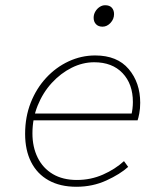

<svg xmlns="http://www.w3.org/2000/svg" viewBox="-20 -702 640 734"><path d="M272 12Q210 12 166 -12.5Q122 -37 99 -82.5Q76 -128 76 -190Q76 -255 97.5 -309.5Q119 -364 156.5 -404.5Q194 -445 242.5 -467.5Q291 -490 344 -490Q428 -490 472 -438Q516 -386 516 -309Q516 -287 512.5 -268.5Q509 -250 506 -242H100L106 -268H508L482 -262Q485 -274 486.5 -287Q488 -300 488 -312Q488 -381 448.5 -422.5Q409 -464 340 -464Q296 -464 254 -443Q212 -422 178 -385Q144 -348 124 -298.5Q104 -249 104 -192Q104 -140 124 -99.5Q144 -59 182 -36.5Q220 -14 274 -14Q327 -14 373.5 -34.5Q420 -55 454 -86L470 -64Q439 -36 386.5 -12Q334 12 272 12ZM372 -600Q356 -600 347 -609.5Q338 -619 338 -634Q338 -647 344.5 -658Q351 -669 361 -675.5Q371 -682 382 -682Q399 -682 407.5 -672.5Q416 -663 416 -648Q416 -629 402.5 -614.5Q389 -600 372 -600Z"/></svg>

Font: SourceCodeVF
Style: Italic
Weight: 200
Italic angle: -11°
Monospace: yes
Designer: Paul D. Hunt, Teo Tuominen
Foundry: Adobe
Version: Version 1.026;hotconv 1.1.0;makeotfexe 2.6.0